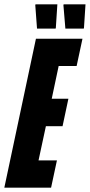

<svg xmlns="http://www.w3.org/2000/svg" viewBox="-37 -867 415 887"><path d="M-17 0 129 -688H344L317 -562H234L202 -411H279L252 -284H175L141 -126H226L199 0ZM220 -735H134L126 -843L127 -847H228L221 -739ZM350 -735H265L256 -843L257 -847H358L351 -739Z"/></svg>

Font: Saira UltraCondensed Black
Style: Italic
Weight: 900
Width: 1
Italic angle: -12°
Designer: Hector Gatti with collaboration of the Omnibus-Type team
Foundry: Omnibus-Type
Version: Version 1.101